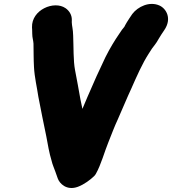

<svg xmlns="http://www.w3.org/2000/svg" viewBox="-20 -778 872 973"><path d="M142.2 -639.5 142.9 -627.6C143.2 -620.3 143.4 -612.6 143.4 -606.7C143.4 -586.2 148.7 -574.9 149.7 -557C150.4 -524.4 150 -476.2 152.2 -438.4C154.8 -386.8 167.9 -332.6 174.2 -288.8C174.2 -288.4 174.4 -287.6 174.5 -287.1C186.7 -225.6 201.6 -147 214.6 -87.2C221.7 -48.9 229.4 -1.9 241.6 37.1C245.7 55.5 253.5 72.1 260.1 90.8L272.9 126.8C281.7 151.5 317.4 189.8 374.8 168.6C406.7 156.7 437.9 133 456.9 114.6C459.8 111.8 463.2 107.5 465.5 103.6C492.1 56.9 510.9 -13.1 529 -56.5C546.6 -100.1 559.3 -135.4 576.8 -172.7C594 -210.9 627.1 -290.6 644.7 -327.5C674 -394.1 701.4 -456 733.1 -505.3L750.2 -531.9C759.1 -544.8 770.6 -555.9 784.6 -582C791.9 -594.7 803.2 -611.7 812.8 -625.8C852.6 -684.2 822.4 -734.7 788 -750.1C737.6 -772.6 678.7 -744.5 650.4 -707.1C639.7 -692.9 631.6 -677.8 623.3 -665.9C617 -656.8 612.4 -645.6 610.2 -642.1C601.1 -632.4 595.8 -623.8 585.7 -608.8C559.7 -571.1 537.6 -534.2 514.6 -488.8C482 -420.5 455.8 -363.1 423.9 -288.3C414.3 -264.9 406.1 -245.8 397.7 -226.3C394.9 -240.7 391.7 -256.2 387.6 -274.4C377.9 -328.4 370.8 -369.3 360.3 -422.7C351.1 -471.1 353.3 -536.5 350.8 -597.2C350.1 -630.8 344.4 -645.5 343.7 -665.5L344 -676.3C344.7 -702.4 330.7 -723.8 312 -736.7C254.3 -776.5 139.4 -728.8 142.2 -639.5Z"/></svg>

Font: Smoothie
Style: ExBdIt
Weight: 800
Foundry: Cannot Into Space Fonts
Version: Version 0.8